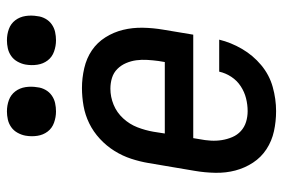

<svg xmlns="http://www.w3.org/2000/svg" viewBox="-148 -640 797 540"><g transform="rotate(-90 250.0 -370.5)"><path d="M207 8Q178 8 150.5 2Q123 -4 100 -19Q77 -34 62 -57Q47 -80 40 -106.5Q33 -133 33.5 -162.5Q34 -192 39 -221L61 -351Q65 -375 73 -399.5Q81 -424 95 -446.5Q109 -469 129 -487.5Q149 -506 172.5 -517.5Q196 -529 221.5 -533.5Q247 -538 272 -538Q300 -538 328 -531.5Q356 -525 378 -510Q400 -495 414.5 -472Q429 -449 435.5 -422.5Q442 -396 441.5 -367Q441 -338 436 -309L422 -225H131L128 -207Q125 -192 124 -176Q123 -160 125.5 -144.5Q128 -129 134 -115Q140 -101 151 -91Q162 -81 176.5 -76.5Q191 -72 207 -72Q225 -72 243 -76.5Q261 -81 277 -91.5Q293 -102 303.5 -118Q314 -134 318 -152H408Q400 -119 382 -88Q364 -57 336.5 -34Q309 -11 275 -1.5Q241 8 207 8ZM144 -305H345L348 -323Q350 -338 351 -354Q352 -370 350 -385Q348 -400 342 -414Q336 -428 325.5 -438.5Q315 -449 300.5 -453.5Q286 -458 270 -458Q270 -458 270 -458Q270 -458 270 -458Q247 -458 225 -449Q203 -440 186.5 -422Q170 -404 161.5 -382Q153 -360 149 -337ZM406 -611Q390 -611 374.5 -616.5Q359 -622 349.5 -634.5Q340 -647 337.5 -663.5Q335 -680 338 -697Q340 -708 346 -719Q352 -730 362 -737Q372 -744 383.5 -746.5Q395 -749 406 -749Q423 -749 438 -743.5Q453 -738 462.5 -725.5Q472 -713 474.5 -696.5Q477 -680 474 -663Q473 -652 467 -641Q461 -630 451 -623Q441 -616 429.5 -613.5Q418 -611 406 -611ZM206 -611Q190 -611 174.5 -616.5Q159 -622 149.5 -634.5Q140 -647 137.5 -663.5Q135 -680 138 -697Q140 -708 146 -719Q152 -730 162 -737Q172 -744 183.5 -746.5Q195 -749 206 -749Q223 -749 238 -743.5Q253 -738 262.5 -725.5Q272 -713 274.5 -696.5Q277 -680 274 -663Q273 -652 267 -641Q261 -630 251 -623Q241 -616 229.5 -613.5Q218 -611 206 -611Z"/></g></svg>

Font: Iosevka Slab Medium Oblique
Style: Regular
Weight: 500
Italic angle: -9°
Monospace: yes
Designer: Belleve Invis
Foundry: Belleve Invis
Version: Version 11.1.1; ttfautohint (v1.8.3)